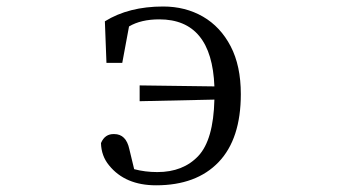

<svg xmlns="http://www.w3.org/2000/svg" viewBox="-20 -548 1040 582"><path d="M286.1 -114.3Q297.9 -142.6 326.2 -141.6Q362.3 -141.6 372.1 -95.7L386.7 -35.2Q419.9 -26.4 457 -26.4Q535.2 -26.4 581.1 -75.2Q627 -124 629.9 -246.1L403.3 -241.2V-289.1L629.9 -286.1Q622.1 -489.3 462.9 -489.3Q407.2 -489.3 371.1 -467.8L350.6 -357.4H302.7L297.9 -483.4Q370.1 -528.3 474.6 -528.3Q542 -528.3 595.2 -497.6Q648.4 -466.8 679.2 -407.7Q710 -348.6 710 -262.7Q710 -127 642.6 -56.6Q575.2 13.7 453.1 13.7Q359.4 13.7 310.5 -46.9Q287.1 -75.2 286.1 -114.3Z"/></svg>

Font: GenEi Koburi Mincho v6
Style: Regular
Weight: 400
Designer: o_tamon (Modified)
Foundry: o_tamon / Adobe Systems Incorporated
Version: Version 6.1